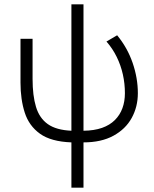

<svg xmlns="http://www.w3.org/2000/svg" viewBox="-20 -660 716 890"><path d="M311 210V0Q216.5 -3.5 165.5 -40Q114.5 -76.5 94.8 -137.8Q75 -199 75 -277V-480H131V-294Q131 -217 146.8 -164.8Q162.5 -112.5 201.5 -84.8Q240.5 -57 311 -54V-640H367V-54Q416.5 -54.5 452.8 -67.2Q489 -80 512.5 -103.5Q536 -127 547.5 -158.5Q559 -190 559 -228Q559 -272.5 549.5 -315Q540 -357.5 521 -396.2Q502 -435 473.5 -467.5L523 -496.5Q570.5 -439 594.8 -368.5Q619 -298 619 -228Q619 -165 590.5 -113.2Q562 -61.5 505.8 -30.8Q449.5 0 367 0V210Z"/></svg>

Font: Geologica Roman Thin
Style: Regular
Weight: 250
Designer: Sindre Bremnes, Frode Helland
Foundry: Monokrom Skriftforlag AS
Version: Version 1.010;gftools[0.9.28]